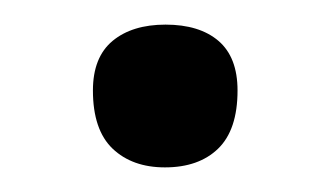

<svg xmlns="http://www.w3.org/2000/svg" viewBox="-20 -526 268 156"><path d="M114 -390Q87.5 -390 71.5 -405.2Q55.5 -420.5 55.5 -452.5Q55.5 -479.5 71.5 -492.8Q87.5 -506 114.5 -506Q142 -506 157.5 -492.8Q173 -479.5 173 -452.5Q173 -420.5 157.2 -405.2Q141.5 -390 114 -390Z"/></svg>

Font: Commissioner Flair Light
Style: Regular
Weight: 300
Designer: Kostas Bartsokas
Foundry: Kostas Bartsokas
Version: Version 1.000; ttfautohint (v1.8.3)